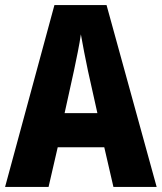

<svg xmlns="http://www.w3.org/2000/svg" viewBox="-20 -735 636 755"><path d="M426 0 390 -156H207L171 0H0L194 -715H399L596 0ZM326 -456Q319 -490 311 -530Q303 -570 298 -600Q294 -571 286 -531Q278 -491 271 -458L234 -290H363Z"/></svg>

Font: Noto Sans Ethiopic Condensed ExtraBold
Style: Regular
Weight: 800
Width: 3
Designer: Monotype Design Team
Foundry: Monotype Imaging Inc.
Version: Version 2.102; ttfautohint (v1.8.4.7-5d5b)